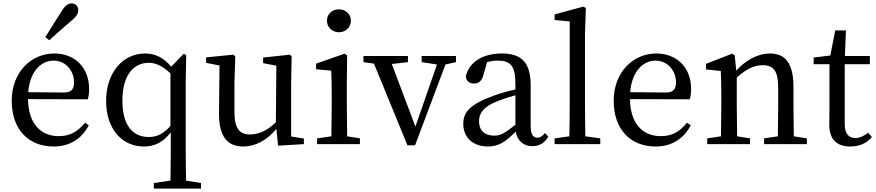

<svg xmlns="http://www.w3.org/2000/svg" viewBox="-20 -849 5161 1131"><path d="M270 -612C314 -652 357 -689 403 -729C435 -756 441 -773 441 -788C441 -816 422 -829 402 -829C382 -829 364 -817 343 -783C309 -730 278 -680 247 -630ZM146 -306C157 -436 228 -492 295 -492C366 -492 416 -433 416 -365C416 -329 405 -304 357 -304ZM497 -264C502 -279 505 -300 505 -325C505 -454 418 -534 300 -534C165 -534 49 -425 49 -256C49 -85 149 14 296 14C393 14 463 -34 503 -111L481 -126C442 -79 399 -47 327 -47C220 -47 147 -120 145 -265Z M984 -107C940 -58 903 -42 856 -42C767 -42 701 -104 701 -256C701 -413 772 -479 856 -479C895 -479 933 -464 984 -417ZM1076 215C1075 154 1074 92 1074 31V-374L1077 -523L1063 -533L988 -456C941 -514 888 -534 835 -534C704 -534 605 -422 605 -254C605 -94 695 14 828 14C891 14 942 -12 986 -69V31C986 91 985 153 984 215L886 229V262H1164V229Z M1695 -45V-361L1698 -516L1688 -527L1530 -510V-477L1608 -462L1605 -129C1557 -81 1505 -57 1452 -57C1392 -57 1361 -91 1361 -189V-361L1366 -516L1355 -527L1194 -511V-479L1273 -463L1270 -184C1269 -38 1324 14 1413 14C1482 14 1552 -21 1608 -90L1618 9L1770 0V-33Z M1977 -659C2015 -659 2047 -688 2047 -727C2047 -767 2015 -794 1977 -794C1937 -794 1906 -767 1906 -727C1906 -688 1937 -659 1977 -659ZM2025 -46C2024 -102 2023 -179 2023 -230V-377L2025 -523L2010 -533L1842 -474V-441L1931 -433C1933 -385 1934 -349 1934 -288V-230C1934 -179 1933 -102 1932 -46L1848 -34V0H2100V-34Z M2666 -519H2464V-483L2554 -469L2427 -103L2288 -472L2383 -483V-519H2121V-483L2183 -474L2380 7H2425L2604 -469L2666 -483Z M3016 -114C2955 -66 2930 -50 2891 -50C2840 -50 2802 -76 2802 -135C2802 -175 2819 -218 2915 -255C2939 -264 2977 -277 3016 -288ZM3190 -65C3176 -48 3164 -38 3146 -38C3121 -38 3106 -56 3106 -108V-346C3106 -482 3051 -534 2936 -534C2823 -534 2743 -483 2724 -399C2727 -372 2743 -357 2773 -357C2801 -357 2819 -374 2828 -408L2849 -483C2872 -489 2892 -492 2911 -492C2985 -492 3016 -464 3016 -356V-322C2972 -312 2925 -299 2890 -286C2747 -235 2709 -187 2709 -120C2709 -32 2774 14 2854 14C2920 14 2958 -15 3018 -74C3027 -21 3062 12 3116 12C3154 12 3185 -3 3210 -44Z M3428 -46C3427 -106 3426 -170 3426 -230V-646L3431 -802L3416 -810L3247 -764V-731L3336 -723V-230C3336 -170 3335 -106 3334 -46L3247 -34V0H3516V-34Z M3692 -306C3703 -436 3774 -492 3841 -492C3912 -492 3962 -433 3962 -365C3962 -329 3951 -304 3903 -304ZM4043 -264C4048 -279 4051 -300 4051 -325C4051 -454 3964 -534 3846 -534C3711 -534 3595 -425 3595 -256C3595 -85 3695 14 3842 14C3939 14 4009 -34 4049 -111L4027 -126C3988 -79 3945 -47 3873 -47C3766 -47 3693 -120 3691 -265Z M4656 -46C4655 -101 4654 -177 4654 -230V-335C4654 -476 4607 -534 4514 -534C4446 -534 4373 -495 4317 -433L4308 -523L4293 -533L4139 -473V-440L4226 -431C4228 -387 4229 -349 4229 -287V-230C4229 -179 4228 -102 4227 -46L4146 -34V0H4398V-34L4322 -46C4321 -102 4320 -179 4320 -230V-392C4377 -444 4424 -465 4473 -465C4537 -465 4564 -431 4564 -332V-230C4564 -177 4563 -101 4562 -46L4481 -34V0H4733V-34Z M5094 -67C5065 -46 5045 -36 5019 -36C4980 -36 4956 -60 4956 -118V-471H5104V-519H4957L4963 -670H4900L4871 -522L4773 -510V-471H4866V-205C4866 -164 4865 -140 4865 -114C4865 -26 4911 14 4989 14C5045 14 5088 -7 5116 -42Z"/></svg>

Font: Noto Serif SC Medium
Style: Regular
Weight: 500
Designer: Ryoko NISHIZUKA 西塚涼子 (kana & ideographs); Frank Grießhammer (Latin, Greek & Cyrillic); Wenlong ZHANG 张文龙 (bopomofo); San
Foundry: Adobe Systems Incorporated
Version: Version 1.001;PS 1.001;hotconv 16.6.54;makeotf.lib2.5.65590